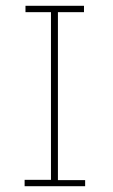

<svg xmlns="http://www.w3.org/2000/svg" viewBox="-20 -643 390 663"><path d="M65 0V-22H156V-601H68V-623H270V-601H180V-21H274V0Z"/></svg>

Font: Inconsolata ExtraCondensed ExtraLight
Style: Regular
Weight: 200
Width: 2
Monospace: yes
Designer: Raph Levien, Cyreal, Brenton Simpson
Foundry: Raph Levien, Cyreal, Google
Version: Version 3.001; ttfautohint (v1.8.2.53-6de2)